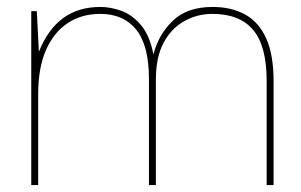

<svg xmlns="http://www.w3.org/2000/svg" viewBox="-20 -533 866 553"><path d="M70 0V-501H86L92 -384Q118 -449 162 -481Q206 -513 269 -513Q298 -513 329 -502Q360 -491 385.5 -461.5Q411 -432 422 -376Q436 -433 477.5 -473Q519 -513 592 -513Q646 -513 685.5 -491.5Q725 -470 746.5 -423Q768 -376 768 -298V0H748V-300Q748 -401 709 -447Q670 -493 592 -493Q548 -493 510.5 -472Q473 -451 451 -409.5Q429 -368 429 -305V0H409V-305Q409 -402 372.5 -447.5Q336 -493 269 -493Q215 -493 175 -466.5Q135 -440 112.5 -389Q90 -338 90 -262V0Z"/></svg>

Font: DM Sans 18pt Thin
Style: Regular
Weight: 250
Designer: Colophon Foundry, Jonny Pinhorn
Foundry: Colophon Foundry
Version: Version 4.004;gftools[0.9.30]